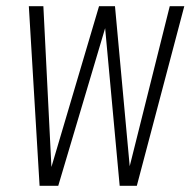

<svg xmlns="http://www.w3.org/2000/svg" viewBox="-20 -598 613 618"><path d="M107.4 0 72.8 -578.1H119.6L145.5 -60.5L298.8 -578.1H350.1L397.5 -63L526.4 -578.1H573.2L420.4 0H365.2L318.4 -507.3L167.5 0Z"/></svg>

Font: Oswald
Style: Extra-Light
Weight: 200
Designer: Vernon Adams
Foundry: Vernon Adams
Version: 3.0; ttfautohint (v0.94.23-7a4d-dirty) -l 8 -r 50 -G 200 -x 